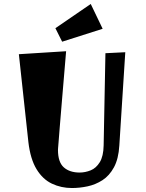

<svg xmlns="http://www.w3.org/2000/svg" viewBox="-20 -923 736 967"><path d="M342 24Q288 24 241.5 2Q195 -20 164 -71Q133 -122 123 -207L75 -650L313 -665Q301 -520 293 -428Q285 -336 281 -283.5Q277 -231 275 -207.5Q273 -184 272.5 -177Q272 -170 272 -168Q272 -106 301.5 -80Q331 -54 381 -54Q409 -54 436.5 -65Q464 -76 482.5 -106Q501 -136 502 -191L511 -655L611 -660L581 -190Q577 -123 554 -80.5Q531 -38 496 -15.5Q461 7 421 15.5Q381 24 342 24ZM293 -713 259 -781 437 -903 497 -778Z"/></svg>

Font: Joti One
Style: Regular
Weight: 400
Designer: Eduardo Rodriguez Tunni
Foundry: Eduardo Rodriguez Tunni
Version: Version 1.002; ttfautohint (v1.8.4.7-5d5b);gftools[0.9.24]